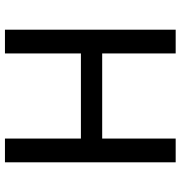

<svg xmlns="http://www.w3.org/2000/svg" viewBox="3 -733 730 776"><g transform="rotate(90 368.0 -345.0)"><path d="M100 0V-690H196V-393H540V-690H636V0H540V-307H196V0Z"/></g></svg>

Font: Radio Canada
Style: Regular
Weight: 400
Designer: Charles Daoud, Etienne Aubert Bonn, Alexandre Saumier Demers, Jacques Le Bailly
Foundry: Radio-Canada
Version: Version 2.104;gftools[0.9.28.dev5+ged2979d]